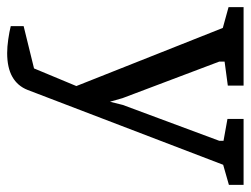

<svg xmlns="http://www.w3.org/2000/svg" viewBox="-124 -432 700 536"><g transform="rotate(90 226.0 -164.0)"><path d="M106 166Q89 166 68 163Q47 160 31 156V120L149 91L219 -77L229 -30L209 0L36 -436L-22 -452V-494H197V-450L130 -441V-426L232 -156L242 -121L251 -157L351 -426V-438L290 -449V-494H474V-453L418 -437L209 109Q198 137 172.5 151.5Q147 166 106 166Z"/></g></svg>

Font: Faustina Light
Style: Regular
Weight: 400
Version: Version 1.200